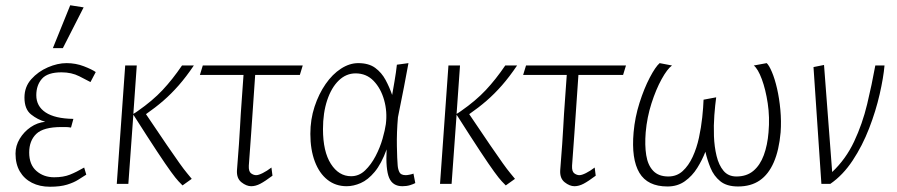

<svg xmlns="http://www.w3.org/2000/svg" viewBox="-20 -699 3412 730"><path d="M170 11Q131 11 101.5 -4Q72 -19 55.5 -47Q39 -75 39 -115Q39 -145 55 -171.5Q71 -198 96.5 -215.5Q122 -233 152 -236Q123 -244 98 -264Q73 -284 73 -328Q73 -369 99 -398Q125 -427 162 -443Q199 -459 233 -459Q268 -459 299 -447Q330 -435 344 -425L324 -387Q311 -394 281.5 -409Q252 -424 214 -424Q161 -424 139.5 -399.5Q118 -375 118 -337Q118 -295 153.5 -271.5Q189 -248 259 -247L250 -214Q244 -215 239 -215.5Q234 -216 228.5 -216Q223 -216 214 -216Q145 -216 118 -190Q91 -164 91 -119Q91 -73 118.5 -49Q146 -25 186 -25Q221 -25 246 -35Q271 -45 300 -62L308 -35Q295 -27 278 -16Q261 -5 235 3Q209 11 170 11ZM181 -516 247 -679 298 -671 219 -516Z M674 6Q668 0 658.5 -10Q649 -20 630 -46Q611 -72 577 -123.5Q543 -175 487 -263L468 0H424L456 -450H500L487 -266Q492 -269 496 -271.5Q500 -274 504 -277Q560 -316 598 -356.5Q636 -397 672 -450H717Q688 -407 659.5 -374.5Q631 -342 601 -316Q571 -290 535 -265Q584 -192 614.5 -147.5Q645 -103 662.5 -78.5Q680 -54 690.5 -41.5Q701 -29 709 -19Z M935 9Q917 9 898 -6Q879 -21 881 -52Q886 -113 888.5 -151Q891 -189 892.5 -215Q894 -241 895.5 -267Q897 -293 900 -331Q903 -369 907 -430L952 -440Q948 -378 943.5 -316.5Q939 -255 935 -193Q931 -131 926 -69Q925 -47 934.5 -40Q944 -33 954 -33Q963 -33 979 -41Q995 -49 1012 -62L1016 -31Q988 -10 970 -0.5Q952 9 935 9ZM740 -414 751 -450H1131L1120 -414Z M1298 9Q1256 9 1225 -15.5Q1194 -40 1177 -85Q1160 -130 1160 -190Q1160 -245 1176 -293.5Q1192 -342 1218 -379.5Q1244 -417 1276.5 -438Q1309 -459 1342 -459Q1382 -459 1406.5 -441Q1431 -423 1446 -395Q1461 -367 1471 -338Q1474 -355 1480 -390Q1486 -425 1489 -453L1533 -459Q1526 -421 1516 -368.5Q1506 -316 1493 -253Q1488 -195 1489 -143.5Q1490 -92 1492 -70Q1493 -56 1498.5 -44.5Q1504 -33 1523 -33Q1528 -33 1538 -35Q1548 -37 1552 -39L1559 -3Q1552 1 1539 5Q1526 9 1510 9Q1473 9 1459.5 -23Q1446 -55 1450 -131Q1430 -76 1404.5 -45.5Q1379 -15 1351.5 -3Q1324 9 1298 9ZM1315 -29Q1345 -29 1368 -51Q1391 -73 1408 -105.5Q1425 -138 1434.5 -171.5Q1444 -205 1447 -227Q1453 -274 1440.5 -318.5Q1428 -363 1400.5 -391.5Q1373 -420 1332 -420Q1296 -420 1268 -393Q1240 -366 1224 -318Q1208 -270 1208 -208Q1208 -123 1238 -76Q1268 -29 1315 -29Z M1903 6Q1897 0 1887.5 -10Q1878 -20 1859 -46Q1840 -72 1806 -123.5Q1772 -175 1716 -263L1697 0H1653L1685 -450H1729L1716 -266Q1721 -269 1725 -271.5Q1729 -274 1733 -277Q1789 -316 1827 -356.5Q1865 -397 1901 -450H1946Q1917 -407 1888.5 -374.5Q1860 -342 1830 -316Q1800 -290 1764 -265Q1813 -192 1843.5 -147.5Q1874 -103 1891.5 -78.5Q1909 -54 1919.5 -41.5Q1930 -29 1938 -19Z M2164 9Q2146 9 2127 -6Q2108 -21 2110 -52Q2115 -113 2117.5 -151Q2120 -189 2121.5 -215Q2123 -241 2124.5 -267Q2126 -293 2129 -331Q2132 -369 2136 -430L2181 -440Q2177 -378 2172.5 -316.5Q2168 -255 2164 -193Q2160 -131 2155 -69Q2154 -47 2163.5 -40Q2173 -33 2183 -33Q2192 -33 2208 -41Q2224 -49 2241 -62L2245 -31Q2217 -10 2199 -0.5Q2181 9 2164 9ZM1969 -414 1980 -450H2360L2349 -414Z M2518 10Q2442 10 2411 -42Q2380 -94 2389 -196Q2394 -253 2411.5 -308Q2429 -363 2450.5 -404Q2472 -445 2488 -459L2535 -450Q2517 -437 2495.5 -398Q2474 -359 2457 -306Q2440 -253 2435 -196Q2431 -147 2437 -109Q2443 -71 2463.5 -49.5Q2484 -28 2521 -28Q2553 -28 2575.5 -48.5Q2598 -69 2613.5 -102.5Q2629 -136 2637.5 -175.5Q2646 -215 2650 -253Q2654 -291 2655 -320L2703 -329Q2699 -300 2696 -261Q2693 -222 2694.5 -181.5Q2696 -141 2704.5 -106Q2713 -71 2731 -49.5Q2749 -28 2780 -28Q2819 -28 2844.5 -49.5Q2870 -71 2884 -109Q2898 -147 2902 -196Q2907 -253 2899 -306Q2891 -359 2876.5 -398Q2862 -437 2846 -450L2895 -459Q2904 -451 2915 -425Q2926 -399 2934.5 -362Q2943 -325 2947 -281.5Q2951 -238 2948 -196Q2942 -128 2922 -82Q2902 -36 2868.5 -13Q2835 10 2786 10Q2743 10 2718.5 -10Q2694 -30 2681.5 -60.5Q2669 -91 2662 -122Q2650 -91 2631 -60.5Q2612 -30 2584 -10Q2556 10 2518 10Z M3103 0 3073 -444 3113 -452 3144 -45Q3196 -94 3227.5 -161Q3259 -228 3277 -303Q3295 -378 3308 -450H3343Q3339 -404 3324.5 -340.5Q3310 -277 3284.5 -211Q3259 -145 3222 -89Q3185 -33 3137 0Z"/></svg>

Font: Ancizar Sans Thin
Style: Italic
Weight: 100
Italic angle: -4°
Designer: Cesar Puertas, Viviana Monsalve, Julian Moncada, Julian Prieto, Jose Castro, Mariel Hernandez, Felipe Aragon, Sara Alarc
Version: Version 8.100